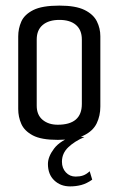

<svg xmlns="http://www.w3.org/2000/svg" viewBox="-20 -495 423 685"><path d="M186 4Q127 4 97 -12Q67 -28 56 -53Q45 -78 45 -106V-365Q45 -393 56 -418Q67 -443 98.5 -459Q130 -475 192 -475Q250 -475 281.5 -459.5Q313 -444 325.5 -419Q338 -394 338 -366V-115Q338 -82 325 -55Q312 -28 279.5 -12Q247 4 186 4ZM186 -50Q272 -50 272 -124V-354Q272 -388 251 -406Q230 -424 192 -424Q154 -424 132.5 -406Q111 -388 111 -354V-118Q111 -85 132 -67.5Q153 -50 186 -50ZM230 170Q196 170 173.5 148.5Q151 127 151 90Q151 64 173 35Q195 6 244 -10L281 -6Q246 9 223.5 30.5Q201 52 201 82Q201 105 215 120Q229 135 250 135Q265 135 276.5 131Q288 127 300 116L309 146Q289 160 270 165Q251 170 230 170Z"/></svg>

Font: Smooch Sans Medium
Style: Regular
Weight: 500
Designer: Robert E. Leuschke
Foundry: Robert E. Leuschke
Version: Version 1.010; ttfautohint (v1.8.3)